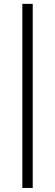

<svg xmlns="http://www.w3.org/2000/svg" viewBox="-20 -730 278 971"><path d="M145.5 220.5H93V-710.5H145.5Z"/></svg>

Font: Anek Latin Medium Light
Style: Regular
Weight: 300
Version: Version 1.003